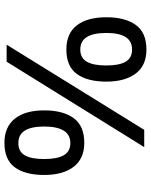

<svg xmlns="http://www.w3.org/2000/svg" viewBox="73 -745 682 868"><g transform="rotate(-90 414.0 -311.0)"><path d="M569 -622H646L261 0H183ZM202 -271Q131 -271 94 -319Q57 -367 57 -452Q57 -538 91.5 -585Q126 -632 202 -632Q274 -632 311.5 -585Q349 -538 349 -452Q349 -367 314 -319Q279 -271 202 -271ZM201 -334Q239 -334 257.5 -364Q276 -394 276 -452Q276 -511 257.5 -540Q239 -569 201 -569Q163 -569 146 -540Q129 -511 129 -452Q129 -394 146 -364Q163 -334 201 -334ZM624 10Q552 10 515.5 -38.5Q479 -87 479 -171Q479 -257 513.5 -304.5Q548 -352 624 -352Q697 -352 733.5 -304.5Q770 -257 770 -171Q770 -87 735.5 -38.5Q701 10 624 10ZM624 -55Q662 -55 680.5 -84Q699 -113 699 -171Q699 -230 680.5 -259.5Q662 -289 624 -289Q586 -289 569 -259.5Q552 -230 552 -171Q552 -113 569 -84Q586 -55 624 -55Z"/></g></svg>

Font: utelugu05
Style: Book
Weight: 400
Designer: Jelle Bosma - Monotype Design Team
Foundry: Monotype Imaging Inc.
Version: Version 2.003